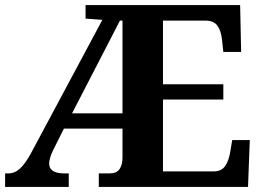

<svg xmlns="http://www.w3.org/2000/svg" viewBox="-20 -734 1033 754"><path d="M0 0V-53H12Q38 -53 58.5 -72Q79 -91 101 -131L382 -656L316 -661V-714H923L927 -530H857L852 -577Q848 -614 833.5 -633.5Q819 -653 788 -653H620V-403H857V-343H620V-61H820Q850 -61 864.5 -82.5Q879 -104 884 -137L892 -184H961L954 0H368V-53H410Q438 -53 449.5 -70Q461 -87 461 -113V-229H231L189 -145Q181 -129 177 -115Q173 -101 173 -92Q173 -53 233 -53H250V0ZM263 -289H461V-653H451Z"/></svg>

Font: Noto Naskh Arabic
Style: Bold
Weight: 700
Designer: Monotype Design Team, David Williams, Mohamad Dakak and Nizar Qandah
Foundry: Monotype Imaging Inc.
Version: Version 2.016